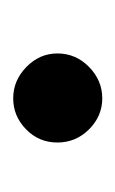

<svg xmlns="http://www.w3.org/2000/svg" viewBox="38 -203 175 291"><g transform="rotate(90 125.5 -57.5)"><path d="M61 -57Q61 -85 81.5 -105Q102 -125 129 -125Q156 -125 176 -105Q196 -85 196 -57Q196 -29 176 -9.5Q156 10 129 10Q102 10 81.5 -10Q61 -30 61 -57Z"/></g></svg>

Font: GFS Neohellenic Rg
Style: Bold
Weight: 700
Designer: Designed by Takis Katsoulidis and George D. Matthiopoulos.
Foundry: Designed by Takis Katsoulidis and George D. Matthiopoulos.
Version: Version 1.0